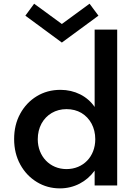

<svg xmlns="http://www.w3.org/2000/svg" viewBox="-20 -1024 764 1060"><path d="M523.5 -937.5 474.5 -1003.5 321.5 -891.5 168.5 -1003.5 120 -937.5 321.5 -789ZM311 16C389 16 458 -20.5 502.5 -82V0H627V-860.5H502.5V-433.5C462 -493 392.5 -528 314 -528C264.5 -528 221 -516 182.5 -492.5C144 -469 113.5 -436.5 91.5 -396C69 -355 58 -308.5 58 -256C58 -203.5 69.5 -156.5 92 -115.5C114.5 -74.5 145 -42.5 183.5 -19C222 4.5 264.5 16 311 16ZM347 -90.5C255.5 -90.5 188.5 -161 188.5 -255C188.5 -287.5 195.5 -316 209 -341.5C236.5 -391.5 286.5 -421.5 347 -421.5C378 -421.5 405.5 -414.5 429.5 -400.5C477 -372 506 -319.5 506 -255.5C506 -159.5 439.5 -90.5 347 -90.5Z"/></svg>

Font: Spartan SemiBold
Style: Regular
Weight: 600
Designer: Matt Bailey, Mirko Velimirovic
Foundry: Matt Bailey
Version: Version 1.003